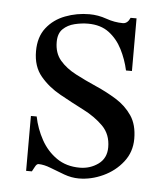

<svg xmlns="http://www.w3.org/2000/svg" viewBox="-40 -453 432 502"><g transform="rotate(5 176.5 -202.0)"><path d="M320.3 -102.1Q320.3 -67.4 299.8 -41.3Q279.3 -15.1 248 -0.7Q216.8 13.7 184.6 13.7Q165.5 13.7 146 6.6Q126.5 -0.5 108.6 -7.6Q90.8 -14.6 76.7 -14.6Q71.8 -14.6 67.6 -6.3Q63.5 2 61 5.9H45.9V-138.2H61Q67.4 -106.4 83 -78.1Q98.6 -49.8 124 -32.2Q149.4 -14.6 184.6 -14.6Q211.9 -14.6 233.2 -30Q254.4 -45.4 254.4 -74.2Q254.4 -107.9 233.2 -129.4Q211.9 -150.9 180.7 -166.7Q149.4 -182.6 118.2 -200Q86.9 -217.3 65.7 -242.7Q44.4 -268.1 44.4 -308.1Q44.4 -345.7 63.2 -369.6Q82 -393.6 112.1 -405Q142.1 -416.5 175.3 -416.5Q198.2 -416.5 220.2 -408.7Q242.2 -400.9 264.2 -400.9Q276.4 -400.9 283.2 -416.5H298.8V-278.3H283.2Q276.9 -307.1 263.7 -333Q250.5 -358.9 228.8 -375.2Q207 -391.6 173.8 -391.6Q156.7 -391.6 138.7 -387.2Q120.6 -382.8 108.4 -371.1Q96.2 -359.4 96.2 -336.9Q96.2 -307.6 112.3 -288.8Q128.4 -270 154.1 -256.6Q179.7 -243.2 208.3 -230.7Q236.8 -218.3 262.5 -202.4Q288.1 -186.5 304.2 -162.8Q320.3 -139.2 320.3 -102.1Z"/></g></svg>

Font: Scheherazade New
Style: Regular
Weight: 400
Designer: SIL International
Foundry: SIL International
Version: Version 4.000